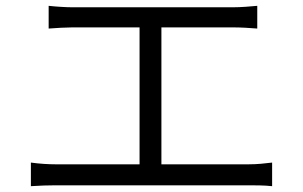

<svg xmlns="http://www.w3.org/2000/svg" viewBox="-20 -683 1040 659"><path d="M86 -125V-44C116 -46 145 -47 172 -47H833C852 -47 888 -47 914 -44V-125C889 -122 863 -119 833 -119H534V-589H779C807 -589 839 -587 863 -585V-663C840 -661 809 -658 779 -658H229C209 -658 173 -660 147 -663V-585C171 -587 210 -589 229 -589H459V-119H172C145 -119 115 -121 86 -125Z"/></svg>

Font: ChiuKong Gothic CL Normal
Style: Regular
Weight: 350
Designer: Ryoko NISHIZUKA 西塚涼子 (kana, bopomofo & ideographs); Paul D. Hunt (Latin, Greek & Cyrillic); Sandoll Communications 산돌커뮤니
Foundry: Adobe
Version: Version 1.300